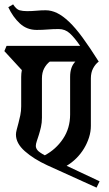

<svg xmlns="http://www.w3.org/2000/svg" viewBox="-43 -849 500 879"><path d="M81 -798Q103 -798 124 -800Q145 -802 166 -802Q192 -802 218 -789.5Q244 -777 273 -749.5Q302 -722 335 -677Q368 -632 409 -567Q394 -556 383.5 -536.5Q373 -517 373 -490V-273Q373 -246 364.5 -219.5Q356 -193 341.5 -169Q327 -145 306.5 -124.5Q286 -104 262 -90L413 -19L399 10L174 -92Q111 -121 70.5 -157Q30 -193 30 -233Q30 -242 33.5 -255.5Q37 -269 41.5 -285.5Q46 -302 50 -321.5Q54 -341 54 -362V-497Q54 -513 57 -528L-23 -615L-13 -639H324Q298 -677 276.5 -696.5Q255 -716 226 -716Q199 -716 175.5 -714Q152 -712 125 -712Q80 -712 48 -741.5Q16 -771 -5 -816L17 -829Q32 -806 46.5 -802Q61 -798 81 -798ZM121 -181Q121 -171 128.5 -161.5Q136 -152 162 -138Q213 -165 245.5 -213.5Q278 -262 278 -325V-497Q278 -543 302 -567H185Q170 -556 159.5 -536.5Q149 -517 149 -490V-310Q149 -287 144.5 -267.5Q140 -248 135 -232Q130 -216 125.5 -203Q121 -190 121 -181Z"/></svg>

Font: Jaini Purva
Style: Regular
Weight: 400
Designer: Girish Dalvi, Maithili Shingre
Foundry: Ek Type
Version: Version 1.001;PS 1.000;hotconv 16.6.51;makeotf.lib2.5.65220